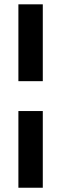

<svg xmlns="http://www.w3.org/2000/svg" viewBox="-20 -680 278 887"><path d="M177.7 -660V-305H65V-660ZM177.7 -167V187.3H65V-167Z"/></svg>

Font: Nata Sans
Style: Regular
Weight: 400
Designer: Daniel Uzquiano Cruz
Version: Version 1.001